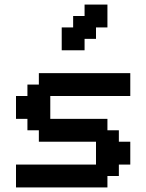

<svg xmlns="http://www.w3.org/2000/svg" viewBox="-20 -820 640 840"><path d="M50 0H450V-50H500V-100H550V-200H500V-250H450V-300H200V-400H550V-500H150V-450H100V-400H50V-300H100V-250H150V-200H400V-100H50ZM250 -600H350V-650H400V-700H450V-800H350V-750H300V-700H250Z"/></svg>

Font: Matrix Sans Video
Style: Regular
Weight: 400
Designer: Brad Neil
Version: Version 1.100